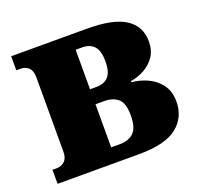

<svg xmlns="http://www.w3.org/2000/svg" viewBox="-99 -647 794 758"><g transform="rotate(-20 297.5 -268.0)"><path d="M20 0V-59H38Q58 -59 71.5 -72Q85 -85 85 -111V-425Q85 -452 71.5 -464.5Q58 -477 38 -477H20V-536H337Q449 -536 500 -502.5Q551 -469 551 -406Q551 -368 533.5 -342.5Q516 -317 489 -302Q462 -287 431 -282V-277Q462 -275 494.5 -261Q527 -247 549.5 -218.5Q572 -190 572 -145Q572 -79 522.5 -39.5Q473 0 363 0ZM268 -307H295Q328 -307 345.5 -326.5Q363 -346 363 -390Q363 -434 345.5 -453.5Q328 -473 295 -473H268ZM268 -63H305Q341 -63 362.5 -83Q384 -103 384 -155Q384 -207 362.5 -225.5Q341 -244 305 -244H268Z"/></g></svg>

Font: Noto Serif SemiCondensed Black
Style: Regular
Weight: 900
Width: 4
Designer: Monotype Design Team
Foundry: Monotype Imaging Inc.
Version: Version 2.014; ttfautohint (v1.8.4.7-5d5b)